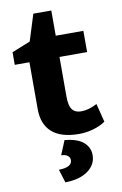

<svg xmlns="http://www.w3.org/2000/svg" viewBox="-104 -772 693 1095"><g transform="rotate(-10 242.0 -224.5)"><path d="M15 0ZM462 -37Q432 -16 390.5 -4.5Q349 7 310 7Q204 7 152 -39.5Q100 -86 100 -173V-445H15V-518L122 -561L170 -714H274V-568H434V-445H274V-215Q274 -162 291 -140Q308 -118 342 -118Q386 -118 435 -144ZM159 188Q236 187 236 145Q236 130 224 120Q212 110 186 109L220 27Q295 34 329 64.5Q363 95 363 138Q363 194 314.5 229Q266 264 183 265Z"/></g></svg>

Font: Martel Sans Black
Style: Regular
Weight: 900
Designer: Dan Reynolds and Mathieu Réguer
Foundry: Dan Reynolds and Mathieu Réguer
Version: Version 1.002; ttfautohint (v1.1) -l 5 -r 5 -G 72 -x 0 -D la